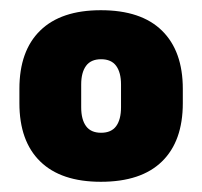

<svg xmlns="http://www.w3.org/2000/svg" viewBox="-20 -667 396 376"><path d="M177.5 -311Q99.5 -311 58.8 -350.8Q18 -390.5 18 -465V-493Q18 -567.5 58.8 -607.2Q99.5 -647 177.5 -647Q256.5 -647 297.2 -607Q338 -567 338 -493V-465Q338 -390.5 297.2 -350.8Q256.5 -311 177.5 -311ZM178 -407Q198 -407 207.5 -420Q217 -433 217 -457V-501.5Q217 -525 207.5 -538Q198 -551 178 -551Q158 -551 148.5 -538Q139 -525 139 -501.5V-457Q139 -433 148.5 -420Q158 -407 178 -407Z"/></svg>

Font: Anek Gurmukhi Medium ExtraBold
Style: Regular
Weight: 800
Version: Version 1.003